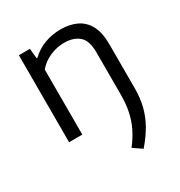

<svg xmlns="http://www.w3.org/2000/svg" viewBox="-182 -678 974 1037"><g transform="rotate(-30 304.5 -159.5)"><path d="M412.5 232 358.5 195Q391.5 152.5 412.2 109.8Q433 67 442.5 19.5Q452 -28 452 -85V-346.5Q452 -420.5 418 -449.5Q384 -478.5 327 -478.5Q299 -478.5 269.8 -471Q240.5 -463.5 213 -447.2Q185.5 -431 164 -405.5V0H81.5V-542.5H150.5L156.5 -481H162Q198.5 -516 245.8 -533.5Q293 -551 346 -551Q401.5 -551 444 -531Q486.5 -511 510.5 -467Q534.5 -423 534.5 -350V-74Q534.5 -15.5 522 35.2Q509.5 86 482.8 134Q456 182 412.5 232Z"/></g></svg>

Font: Encode Sans SemiExpanded
Style: Regular
Weight: 400
Width: 6
Designer: Multiple Designers
Foundry: Impallari Type
Version: Version 3.002